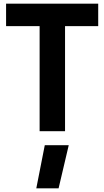

<svg xmlns="http://www.w3.org/2000/svg" viewBox="-20 -712 566 1042"><path d="M195 -570V0H333V-570H513V-692H13V-570ZM353 76 298 310H177L223 76Z"/></svg>

Font: RazerF5
Style: Bold
Weight: 700
Foundry: Razer Inc.
Version: Version 2